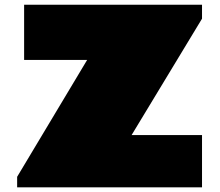

<svg xmlns="http://www.w3.org/2000/svg" viewBox="-20 -800 941 820"><path d="M352.1 -543.9H83V-779.8H842.8V-720.2L542 -223.1H842.8V0H53.2V-44.9Z"/></svg>

Font: Fz Rammetto One
Style: Regular
Weight: 400
Designer: Vernon Adams
Foundry: Vernon Adams
Version: Vit hóa bi c Thuy @ FontZin.Com